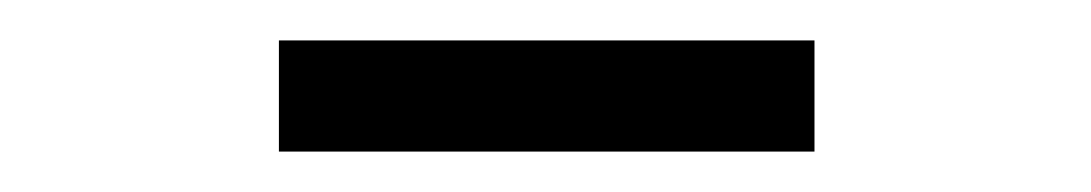

<svg xmlns="http://www.w3.org/2000/svg" viewBox="-20 -538 540 95"><path d="M118 -463V-518H383V-463Z"/></svg>

Font: Rokkitt SemiBold SemiBold
Style: Regular
Weight: 600
Version: Version 3.103